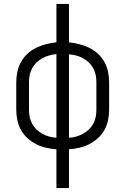

<svg xmlns="http://www.w3.org/2000/svg" viewBox="-20 -755 640 980"><path d="M268 205V7Q241 5 214.5 -1Q188 -7 164 -19.5Q140 -32 120 -50Q100 -68 87 -91.5Q74 -115 68.5 -141.5Q63 -168 63 -195V-335Q63 -362 68.5 -388.5Q74 -415 87 -438.5Q100 -462 120 -480.5Q140 -499 164.5 -511Q189 -523 215 -529.5Q241 -536 268 -539V-735H332V-539Q359 -536 385 -529.5Q411 -523 435.5 -511Q460 -499 480 -480.5Q500 -462 513 -438.5Q526 -415 531.5 -388.5Q537 -362 537 -335V-195Q537 -168 531.5 -141.5Q526 -115 513 -91.5Q500 -68 480 -50Q460 -32 436 -19.5Q412 -7 385.5 -1Q359 5 332 7V205ZM268 -52V-479Q249 -477 231 -472Q213 -467 196.5 -458Q180 -449 166.5 -436Q153 -423 144 -406.5Q135 -390 131.5 -372Q128 -354 128 -335V-195Q128 -176 131.5 -158Q135 -140 144 -123.5Q153 -107 166.5 -94Q180 -81 196.5 -72Q213 -63 231 -58Q249 -53 268 -52ZM332 -52Q351 -53 369 -58Q387 -63 403.5 -72Q420 -81 433.5 -94Q447 -107 456 -123.5Q465 -140 468.5 -158Q472 -176 472 -195V-335Q472 -354 468.5 -372Q465 -390 456 -406.5Q447 -423 433.5 -436Q420 -449 403.5 -458Q387 -467 369 -471.5Q351 -476 332 -478Z"/></svg>

Font: Iosevka Curly Light Extended
Style: Regular
Weight: 300
Width: 7
Monospace: yes
Designer: Belleve Invis
Foundry: Belleve Invis
Version: Version 11.1.0; ttfautohint (v1.8.3)